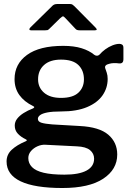

<svg xmlns="http://www.w3.org/2000/svg" viewBox="-20 -768 662 963"><path d="M579 -548Q588 -548 593.5 -543.5Q599 -539 599 -528V-472Q599 -459 593.5 -454Q588 -449 577 -450Q563 -452 550.5 -451.5Q538 -451 528 -448Q502 -442 508 -425Q511 -416 515.5 -403Q520 -390 520 -372Q520 -327 494.5 -290Q469 -253 417 -231Q365 -209 287 -209Q243 -209 217.5 -204Q192 -199 181 -190.5Q170 -182 170 -172Q170 -158 187.5 -152.5Q205 -147 242 -144L380 -136Q478 -131 523 -92.5Q568 -54 568 7Q568 82 497.5 128.5Q427 175 293 175Q154 175 83.5 141.5Q13 108 13 42Q13 7 39 -17Q65 -41 108 -59Q121 -64 108 -70Q85 -81 69.5 -97.5Q54 -114 54 -138Q54 -157 66 -172.5Q78 -188 98.5 -201Q119 -214 145 -224Q150 -226 151.5 -229.5Q153 -233 146 -236Q101 -258 77 -291.5Q53 -325 53 -371Q53 -447 115.5 -492.5Q178 -538 297 -538Q351 -538 389.5 -526Q428 -514 453 -493Q460 -488 467 -488.5Q474 -489 479 -494Q491 -508 508 -520.5Q525 -533 544 -540.5Q563 -548 579 -548ZM286 -277Q345 -277 373 -303Q401 -329 401 -370Q401 -415 373 -442Q345 -469 286 -469Q231 -469 201 -442Q171 -415 171 -370Q171 -329 201 -303Q231 -277 286 -277ZM207 -42Q188 -43 168.5 -34.5Q149 -26 135.5 -10.5Q122 5 122 25Q122 51 140.5 70Q159 89 199 98.5Q239 108 303 108Q376 108 414 87.5Q452 67 452 28Q452 2 431.5 -15Q411 -32 366 -34ZM358 -624 309 -676Q300 -686 296 -686Q292 -686 281 -676L228 -624Q222 -618 218.5 -617Q215 -616 207 -616H135Q128 -616 127.5 -620.5Q127 -625 133 -631L239 -735Q245 -742 251.5 -745Q258 -748 269 -748H330Q339 -748 344 -744.5Q349 -741 353 -737L458 -631Q473 -616 456 -616H379Q373 -616 367.5 -617.5Q362 -619 358 -624Z"/></svg>

Font: Libre Franklin SemiBold
Style: Regular
Weight: 600
Designer: Pablo Impallari, Rodrigo Fuenzalida, Nhung Nguyen
Foundry: Impallari Type
Version: Version 3.000